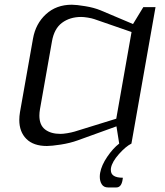

<svg xmlns="http://www.w3.org/2000/svg" viewBox="-20 -614 707 821"><path d="M542.5 -477.1 383.3 -532.2Q372.1 -536.1 355 -538.8Q337.9 -541.5 327.1 -541.5Q278.8 -541.5 245.1 -516.4Q211.4 -491.2 202.1 -436.5L150.9 -147Q148.4 -132.3 148.4 -119.6Q148.4 -79.1 172.9 -60.3Q197.3 -41.5 238.8 -41.5Q249.5 -41.5 267.6 -44.4Q285.6 -47.4 298.8 -51.3L477.1 -106.4ZM645 -583.5 542 0Q517.6 12.2 488.5 44.9Q459.5 77.6 454.6 104Q453.6 109.4 454.1 113.8Q454.1 146 505.4 146L503.9 156.2Q498.5 187.5 477.5 187.5H441.9Q423.8 187.5 415.3 174.3Q406.7 161.1 406.7 141.6Q406.7 133.3 408.2 125Q414.1 92.3 438.7 56.2Q463.4 20 489.7 0L478 -73.7L312 -13.7Q279.8 -2 240 4.2Q200.2 10.3 180.7 10.3Q123 10.3 92.8 -20Q62.5 -50.3 62.5 -101.1Q62.5 -116.7 65.4 -134.3L121.1 -448.7Q132.3 -512.7 176.5 -553.2Q220.7 -593.8 287.1 -593.8Q306.6 -593.8 344.2 -587.6Q381.8 -581.5 410.2 -569.8L548.8 -511.2L592.8 -583.5Z"/></svg>

Font: Resagnicto
Style: Italic
Weight: 500
Italic angle: -10°
Version: Version 0.999